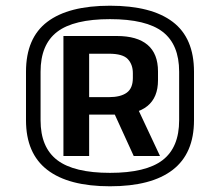

<svg xmlns="http://www.w3.org/2000/svg" viewBox="-20 -866 770 672"><path d="M365 -214Q220 -214 145.5 -271.5Q71 -329 71 -445V-615Q71 -733 145.5 -789.5Q220 -846 365 -846Q510 -846 584.5 -789.5Q659 -733 659 -615V-445Q659 -329 584.5 -271.5Q510 -214 365 -214ZM374 -482H464L540 -320H448ZM365 -261Q491 -261 549 -305.5Q607 -350 607 -445V-615Q607 -710 549.5 -754.5Q492 -799 365 -799Q238 -799 180 -754.5Q122 -710 122 -615V-445Q122 -350 180.5 -305.5Q239 -261 365 -261ZM202 -740H389Q460 -740 496.5 -709Q533 -678 533 -616V-585Q533 -525 496 -495Q459 -465 389 -465H288V-526H361Q402 -526 423.5 -541.5Q445 -557 445 -593V-610Q445 -640 427.5 -659Q410 -678 361 -678H272L292 -700V-320H202Z"/></svg>

Font: Pathway Extreme
Style: Bold
Weight: 700
Designer: Eduardo Rodriguez Tunni
Foundry: Eduardo Rodriguez Tunni
Version: Version 1.001;gftools[0.9.26]